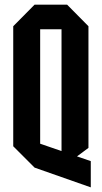

<svg xmlns="http://www.w3.org/2000/svg" viewBox="-20 -722 440 827"><path d="M37 -92V-609L129 -702H269L361 -609V-85L245 1V-596H153V-103L371 -28V85L129 0Z"/></svg>

Font: Tektur Condensed Medium
Style: Regular
Weight: 500
Width: 3
Designer: Adam Jagosz
Foundry: Adam Jagosz
Version: Version 1.005;gftools[0.9.30]